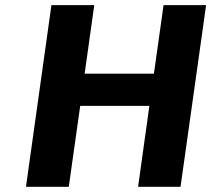

<svg xmlns="http://www.w3.org/2000/svg" viewBox="-20 -720 814 740"><path d="M610.4 -700.2H774.4L675.8 0H512.2L555.7 -312H289.1L245.1 0H80.1L178.2 -700.2H343.3L306.2 -436H573.2Z"/></svg>

Font: Fivo Sans
Style: Italic
Weight: 700
Designer: Alexander Slobzheninov
Foundry: Alexander Slobzheninov
Version: 1.0